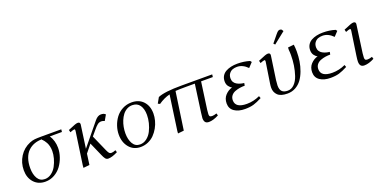

<svg xmlns="http://www.w3.org/2000/svg" viewBox="-20 -1289 3848 1953"><g transform="rotate(-20 1904.0 -312.0)"><path d="M64.9 -176.8Q64.9 -258.3 107.2 -325Q149.4 -391.6 223.1 -421.9Q252 -433.6 277.8 -436.3Q303.7 -439 356.9 -439H565.9L563 -411.1H432.1Q471.2 -349.6 471.2 -273.9Q471.2 -225.1 454.3 -175.5Q437.5 -126 408 -85.2Q378.4 -44.4 333 -18.8Q287.6 6.8 234.9 6.8Q157.7 6.8 111.3 -44.4Q64.9 -95.7 64.9 -176.8ZM133.8 -174.8Q133.8 -107.4 159.9 -63.7Q186 -20 237.8 -20Q275.9 -20 308.6 -43.9Q341.3 -67.9 361.6 -105Q381.8 -142.1 393.3 -184.1Q404.8 -226.1 404.8 -264.2Q404.8 -291.5 398.7 -315.9Q392.6 -340.3 383.8 -356.2Q375 -372.1 366.2 -383.8Q357.4 -395.5 351.6 -400.4L345.2 -405.8V-411.1Q300.3 -411.1 262.7 -397.2Q225.1 -383.3 195.8 -355.2Q166.5 -327.1 150.1 -281Q133.8 -234.9 133.8 -174.8Z M636.7 -405.8Q691.4 -429.2 711.9 -436.5Q732.4 -443.8 744.6 -443.8Q769 -443.8 769 -420.9Q769 -419.4 768.6 -416.7Q768.1 -414.1 767.6 -409.4Q767.1 -404.8 766.6 -401.9L733.9 -167L929.7 -405.8Q960.9 -443.8 995.6 -443.8Q1010.7 -443.8 1026.9 -439L1044.9 -426.8L1010.7 -367.2Q992.7 -376 975.6 -376Q953.1 -376 934.6 -362.1Q916 -348.1 885.7 -311L842.8 -259.8L920.9 -83Q933.1 -56.6 941.2 -47.9Q949.2 -39.1 964.8 -39.1Q982.4 -39.1 1010.7 -50.8L1018.1 -26.9Q956.1 4.9 915 4.9Q895.5 4.9 883.5 -10.3Q871.6 -25.4 857.9 -58.1L794.9 -201.2L727.1 -117.2L710.9 0L644 6.8L646 -19L696.8 -372.1Q699.7 -393.1 689.9 -393.1Q678.7 -393.1 643.1 -378.9Z M1096.7 -187Q1096.7 -233.9 1112.3 -280.3Q1127.9 -326.7 1156.5 -365.2Q1185.1 -403.8 1230.5 -428Q1275.9 -452.1 1329.6 -452.1Q1409.2 -452.1 1455.6 -402.3Q1502 -352.5 1502 -270Q1502 -233.4 1491.9 -194.8Q1481.9 -156.2 1461.7 -120.1Q1441.4 -84 1413.8 -55.7Q1386.2 -27.3 1347.7 -10.3Q1309.1 6.8 1265.6 6.8Q1189 6.8 1142.8 -48.3Q1096.7 -103.5 1096.7 -187ZM1164.6 -176.8Q1164.6 -109.4 1190.7 -64.7Q1216.8 -20 1268.6 -20Q1307.6 -20 1340.6 -45.2Q1373.5 -70.3 1393.6 -109.6Q1413.6 -148.9 1424.6 -193.1Q1435.5 -237.3 1435.5 -278.8Q1435.5 -344.2 1408.2 -383.5Q1380.9 -422.9 1326.7 -422.9Q1295.4 -422.9 1268.3 -407.7Q1241.2 -392.6 1222.4 -367.7Q1203.6 -342.8 1190.4 -310.8Q1177.2 -278.8 1170.9 -244.6Q1164.6 -210.4 1164.6 -176.8Z M1577.6 -348.1 1611.3 -408.2Q1682.6 -439 1866.7 -439H2199.7L2196.3 -411.1H2069.3L2028.3 -116.2Q2024.4 -81.5 2024.4 -70.8Q2024.4 -53.2 2031 -47.1Q2037.6 -41 2055.7 -41Q2074.2 -41 2104.5 -50.8L2111.3 -26.9Q2050.8 4.9 2004.4 4.9Q1977.5 4.9 1965.6 -9.8Q1953.6 -24.4 1953.6 -54.2Q1953.6 -65.9 1960.4 -113.8L2001.5 -411.1H1912.6Q1828.6 -411.1 1791.5 -408.2L1732.4 0L1667.5 6.8L1669.4 -19L1722.7 -396Q1658.7 -379.9 1598.6 -337.9Z M2236.3 -109.9Q2236.3 -163.6 2268.3 -198.2Q2300.3 -232.9 2344.2 -245.1Q2327.1 -252 2310.5 -273.7Q2293.9 -295.4 2293.9 -328.1Q2293.9 -361.3 2308.8 -386.2Q2323.7 -411.1 2349.6 -425.5Q2375.5 -439.9 2407.2 -447Q2439 -454.1 2476.1 -454.1Q2547.9 -454.1 2608.9 -435.1L2621.1 -419.9L2575.2 -371.1Q2522.9 -424.8 2461.9 -424.8Q2435.5 -424.8 2413.8 -417Q2392.1 -409.2 2376.2 -388.2Q2360.4 -367.2 2360.4 -335Q2360.4 -312 2371.6 -294.4Q2382.8 -276.9 2401.4 -267.1Q2419.9 -257.3 2438 -252.2Q2456.1 -247.1 2476.1 -245.1L2471.2 -217.8Q2442.9 -217.8 2417.2 -213.9Q2391.6 -210 2365 -200Q2338.4 -189.9 2322.3 -169.2Q2306.2 -148.4 2306.2 -119.1Q2306.2 -36.1 2430.2 -36.1Q2502.9 -36.1 2571.3 -67.9L2580.1 -43.9Q2527.3 -16.1 2488.3 -4.6Q2449.2 6.8 2396 6.8Q2324.2 6.8 2280.3 -23.2Q2236.3 -53.2 2236.3 -109.9Z M2694.8 -405.8Q2749.5 -429.2 2770 -436.5Q2790.5 -443.8 2802.7 -443.8Q2827.1 -443.8 2827.1 -420.9Q2827.1 -419.4 2826.7 -416.7Q2826.2 -414.1 2825.7 -409.4Q2825.2 -404.8 2824.7 -401.9L2790 -162.1Q2785.2 -122.1 2785.2 -105Q2785.2 -60.1 2805.2 -40Q2825.2 -20 2866.7 -20Q2907.2 -20 2938.2 -51.5Q2969.2 -83 2986.3 -133.8Q3003.4 -184.6 3011.7 -239.5Q3020 -294.4 3020 -350.1Q3020 -383.8 3017.1 -405.8L3018.1 -432.1L3083 -439Q3087.9 -402.8 3087.9 -363.8Q3087.9 -310.5 3079.8 -259.3Q3071.8 -208 3053.7 -159.2Q3035.6 -110.4 3009.3 -74Q2982.9 -37.6 2943.1 -15.4Q2903.3 6.8 2855 6.8Q2781.7 6.8 2749.3 -24.7Q2716.8 -56.2 2716.8 -105Q2716.8 -124.5 2720.7 -149.9L2754.9 -372.1Q2757.8 -393.1 2748 -393.1Q2736.8 -393.1 2701.2 -378.9ZM2891.1 -520 2954.1 -597.2Q2970.2 -616.7 2979.5 -623.8Q2988.8 -630.9 3001 -630.9Q3005.4 -630.9 3010 -629.2Q3014.6 -627.4 3017.1 -626L3020 -624L3031.7 -605L2905.8 -504.9Z M3162.1 -109.9Q3162.1 -163.6 3194.1 -198.2Q3226.1 -232.9 3270 -245.1Q3252.9 -252 3236.3 -273.7Q3219.7 -295.4 3219.7 -328.1Q3219.7 -361.3 3234.6 -386.2Q3249.5 -411.1 3275.4 -425.5Q3301.3 -439.9 3333 -447Q3364.7 -454.1 3401.9 -454.1Q3473.6 -454.1 3534.7 -435.1L3546.9 -419.9L3501 -371.1Q3448.7 -424.8 3387.7 -424.8Q3361.3 -424.8 3339.6 -417Q3317.9 -409.2 3302 -388.2Q3286.1 -367.2 3286.1 -335Q3286.1 -312 3297.4 -294.4Q3308.6 -276.9 3327.1 -267.1Q3345.7 -257.3 3363.8 -252.2Q3381.8 -247.1 3401.9 -245.1L3397 -217.8Q3368.7 -217.8 3343 -213.9Q3317.4 -210 3290.8 -200Q3264.2 -189.9 3248 -169.2Q3231.9 -148.4 3231.9 -119.1Q3231.9 -36.1 3356 -36.1Q3428.7 -36.1 3497.1 -67.9L3505.9 -43.9Q3453.1 -16.1 3414.1 -4.6Q3375 6.8 3321.8 6.8Q3250 6.8 3206.1 -23.2Q3162.1 -53.2 3162.1 -109.9Z M3620.6 -405.8Q3675.3 -429.2 3695.8 -436.5Q3716.3 -443.8 3728.5 -443.8Q3752.9 -443.8 3752.9 -420.9Q3752.9 -419.4 3752.4 -416.7Q3752 -414.1 3751.5 -409.4Q3751 -404.8 3750.5 -401.9L3710.9 -116.2Q3707.5 -85.9 3707.5 -70.8Q3707.5 -53.2 3714.1 -47.1Q3720.7 -41 3738.8 -41Q3757.3 -41 3787.6 -50.8L3794.9 -26.9Q3734.4 4.9 3687.5 4.9Q3660.6 4.9 3648.7 -9.8Q3636.7 -24.4 3636.7 -54.2Q3636.7 -72.8 3642.6 -113.8L3680.7 -372.1Q3683.6 -393.1 3673.8 -393.1Q3662.6 -393.1 3627 -378.9Z"/></g></svg>

Font: Dehuti
Style: Italic
Weight: 400
Version: Version 1.2